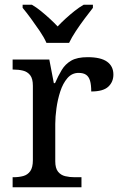

<svg xmlns="http://www.w3.org/2000/svg" viewBox="-20 -786 511 806"><path d="M33 0V-42H36Q59 -42 77.5 -47Q96 -52 107 -67.5Q118 -83 118 -114V-426Q118 -456 106.5 -470.5Q95 -485 76.5 -489.5Q58 -494 36 -494H33V-536H187L206 -437H211Q224 -467 239 -492Q254 -517 279 -531.5Q304 -546 348 -546Q403 -546 429.5 -527Q456 -508 456 -473Q456 -442 434.5 -422Q413 -402 363 -402Q363 -430 358 -447Q353 -464 341.5 -472Q330 -480 310 -480Q282 -480 263 -458Q244 -436 233 -402Q222 -368 217 -331.5Q212 -295 212 -266V-109Q212 -80 223.5 -65.5Q235 -51 253.5 -46.5Q272 -42 294 -42H322V0ZM175 -606Q165 -629 147 -655.5Q129 -682 110 -708Q91 -734 75 -753V-766H114Q133 -755 152 -739.5Q171 -724 189 -707.5Q207 -691 222 -675Q237 -691 255 -707.5Q273 -724 292.5 -739.5Q312 -755 331 -766H370V-753Q355 -734 335.5 -708Q316 -682 298.5 -655.5Q281 -629 270 -606Z"/></svg>

Font: Noto Serif Tamil
Style: Regular
Weight: 400
Designer: Indian Type Foundry, Tom Grace, and the Monotype Design Team
Foundry: Monotype Imaging Inc.
Version: Version 2.003